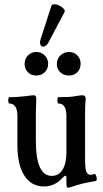

<svg xmlns="http://www.w3.org/2000/svg" viewBox="-20 -868 486 905"><path d="M300 17Q296 17 294.5 10.5Q293 4 293 -5V-28Q293 -40 288 -40Q285 -40 277 -32Q239 11 188 11Q128 11 95 -40Q62 -91 62 -183V-321Q62 -380 24 -380Q21 -380 19.5 -387.5Q18 -395 19.5 -402.5Q21 -410 24 -410Q45 -410 67 -411.5Q89 -413 103 -415Q121 -417 126.5 -418Q132 -419 139 -419Q151 -419 151 -403Q151 -386 150 -368.5Q149 -351 149 -340V-205Q149 -39 224 -39Q257 -39 275 -68.5Q293 -98 293 -150V-321Q293 -380 256 -380Q252 -380 251 -387.5Q250 -395 251 -402.5Q252 -410 256 -410Q282 -410 302 -411Q322 -412 336 -415Q352 -417 357.5 -418Q363 -419 368 -419Q384 -419 384 -402Q381 -370 381 -340V-120Q381 -75 386.5 -59.5Q392 -44 408 -44Q415 -44 424 -48Q429 -49 432.5 -41Q436 -33 436 -24.5Q436 -16 432 -15Q425 -14 404 -10Q383 -6 366 -2Q348 3 335.5 7Q323 11 310 15Q304 17 300 17ZM151 -512Q126 -512 111 -528Q96 -544 96 -566Q96 -591 112 -607Q128 -623 151 -623Q175 -623 191 -606.5Q207 -590 207 -568Q207 -543 191 -527.5Q175 -512 151 -512ZM305 -512Q280 -512 264 -527.5Q248 -543 248 -566Q248 -591 265 -607Q282 -623 305 -623Q329 -623 344.5 -607Q360 -591 360 -568Q360 -543 344.5 -527.5Q329 -512 305 -512ZM183 -648Q175 -648 170.5 -657.5Q166 -667 172 -685L222 -840Q225 -848 236 -848Q247 -848 259.5 -842Q272 -836 280 -827Q288 -818 284 -811L209 -669Q198 -648 183 -648Z"/></svg>

Font: Junicode Two Beta Condensed Medium
Style: Regular
Weight: 500
Width: 3
Designer: Peter S. Baker
Foundry: Briery Creek Software
Version: Version 1.053; ttfautohint (v1.8.4)